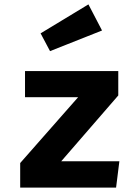

<svg xmlns="http://www.w3.org/2000/svg" viewBox="-20 -855 640 875"><path d="M524 -120 509 0H72V-112L336 -412H94V-531H519V-420L259 -120ZM445 -716 208 -622 165 -703 383 -835Z"/></svg>

Font: Fira Mono
Style: Bold
Weight: 700
Monospace: yes
Designer: Carrois Corporate & Edenspiekermann AG
Foundry: Carrois Corporate GbR & Edenspiekermann AG
Version: Version 3.206